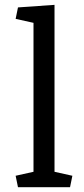

<svg xmlns="http://www.w3.org/2000/svg" viewBox="-20 -783 353 803"><path d="M120.1 -687.5 45.4 -704.1 55.2 -752 208 -762.7V-64.5L282.7 -47.9L272.9 0H55.2L45.4 -47.9L120.1 -64.5Z"/></svg>

Font: NoticiaText-Regular
Style: Regular
Weight: 400
Designer: JM Sole
Foundry: JM Sole
Version: Version 1.003